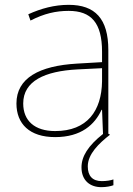

<svg xmlns="http://www.w3.org/2000/svg" viewBox="-20 -557 551 794"><path d="M343 131C343 80 389 36 435 0L428 -4V-350C428 -480 373 -537 264 -537C205 -537 150 -522 97 -498L106 -472C163 -501 211 -512 264 -512C357 -512 402 -463 402 -343V-300L299 -294C142 -285 48 -234 48 -129C48 -45 102 10 208 10C316 10 372 -42 400 -103H402L406 -3C344 46 317 90 317 135C317 190 353 217 399 217C420 217 438 213 449 209V185C438 189 420 192 401 192C362 192 343 170 343 131ZM301 -270 402 -275V-220C400 -99 341 -15 208 -15C123 -15 76 -58 76 -129C76 -222 165 -263 301 -270Z"/></svg>

Font: Noto Sans Meetei Mayek Thin
Style: Regular
Weight: 100
Designer: Monotype Design Team and Neelakash Kshetrimayum
Foundry: Monotype Imaging Inc.
Version: Version 2.002